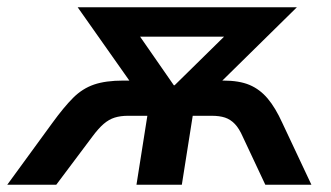

<svg xmlns="http://www.w3.org/2000/svg" viewBox="-65 -509 911 529"><path d="M-45 0 79 -170Q111 -214 136.5 -239.5Q162 -265 194 -276Q226 -287 275 -287H330L316 -252L149 -489H753L512 -252L494 -287H550Q594 -287 622.5 -275Q651 -263 672.5 -237.5Q694 -212 713 -170L793 0H666L604 -132Q594 -155 582 -167.5Q570 -180 555 -185Q540 -190 518 -190H466L436 0H311L341 -190H288Q267 -190 251 -185Q235 -180 220.5 -167.5Q206 -155 189 -132L90 0ZM414 -274H416L589 -444L578 -408H285L296 -444Z"/></svg>

Font: Nunito Sans 12pt
Style: Bold Italic
Weight: 700
Italic angle: -9°
Designer: Vernon Adams
Foundry: Vernon Adams
Version: Version 3.101;gftools[0.9.27]